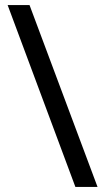

<svg xmlns="http://www.w3.org/2000/svg" viewBox="-20 -734 412 754"><path d="M96 -714 363 0H276L10 -714Z"/></svg>

Font: Noto Sans Marchen
Style: Regular
Weight: 400
Designer: Monotype Design Team
Foundry: Monotype Imaging Inc.
Version: Version 2.003; ttfautohint (v1.8.4.7-5d5b)